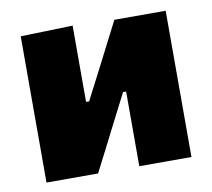

<svg xmlns="http://www.w3.org/2000/svg" viewBox="-63 -576 713 647"><g transform="rotate(-10 294.0 -253.0)"><path d="M46 0V-500.5L224.5 -505.5V-244.5H235L292.5 -356Q311 -392 329.5 -428.5Q348 -465 366.5 -500.5H542V0H363.5V-255.5H353L297 -146Q278.5 -109.5 259.8 -72.8Q241 -36 222.5 0Z"/></g></svg>

Font: Commissioner ExtraBold
Style: Regular
Weight: 800
Designer: Kostas Bartsokas
Foundry: Kostas Bartsokas
Version: Version 1.000; ttfautohint (v1.8.3)